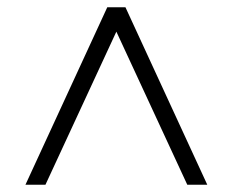

<svg xmlns="http://www.w3.org/2000/svg" viewBox="-20 -648 640 528"><path d="M50 -140 275 -628H325L550 -140H495L287 -589H313L105 -140Z"/></svg>

Font: Nunito Sans 11pt Light
Style: Regular
Weight: 300
Version: Version 3.101;gftools[0.9.27]